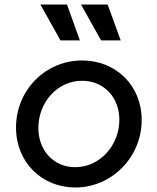

<svg xmlns="http://www.w3.org/2000/svg" viewBox="-20 -819 697 851"><path d="M314 12C475 12 608 -122 608 -287C608 -441 493 -551 344 -551C181 -551 51 -419 51 -254C51 -98 167 12 314 12ZM150 -252C150 -366 235 -461 344 -461C440 -461 509 -388 509 -288C509 -175 423 -78 313 -78C218 -78 150 -152 150 -252ZM159 -799 248 -640H334L277 -799ZM339 -799 428 -640H515L457 -799Z"/></svg>

Font: Mluvka Medium
Style: Italic
Weight: 500
Italic angle: -8°
Designer: Modified by Jiří Krblich, Original typeface by Gumpita Rahayu
Foundry: Gumpita Rahayu & Jiří Krblich
Version: Version 2.000;Glyphs 3.1.1 (3134)